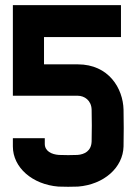

<svg xmlns="http://www.w3.org/2000/svg" viewBox="-20 -720 530 746"><path d="M450 -700H30V-348H282C308 -348 335 -330 336 -294C337 -262 337 -203 336 -171C335 -133 308 -120 281 -118C265 -117 225 -117 209 -118C180 -120 154 -133 154 -161V-183H30V-151C30 -69 106 -3 207 5C223 6 267 6 283 5C384 -3 458 -69 460 -151C461 -183 461 -262 460 -294C458 -376 403 -470 282 -470H151V-576H450Z"/></svg>

Font: Fervojo
Style: Bold
Weight: 700
Designer: kohakuno
Version: ver.1.0